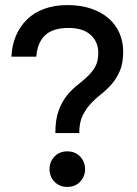

<svg xmlns="http://www.w3.org/2000/svg" viewBox="-20 -728 540 756"><path d="M198 -204Q198 -257 210.5 -291.5Q223 -326 242 -350Q261 -374 282.5 -391Q304 -408 323 -425.5Q342 -443 354.5 -464.5Q367 -486 367 -520Q367 -563 337 -590.5Q307 -618 250 -618Q188 -618 157.5 -589Q127 -560 123 -505H25Q27 -550 43 -587.5Q59 -625 87 -652Q115 -679 155 -693.5Q195 -708 245 -708Q298 -708 339 -694Q380 -680 408 -655.5Q436 -631 450.5 -597.5Q465 -564 465 -525Q465 -479 452 -449Q439 -419 420 -397Q401 -375 378.5 -357.5Q356 -340 337 -319.5Q318 -299 305 -272Q292 -245 292 -204ZM245 8Q214 8 194.5 -12.5Q175 -33 175 -62Q175 -91 194.5 -111.5Q214 -132 245 -132Q276 -132 295.5 -111.5Q315 -91 315 -62Q315 -33 295.5 -12.5Q276 8 245 8Z"/></svg>

Font: PT Root UI Medium
Style: Regular
Weight: 500
Designer: Vitaly Kuzmin
Foundry: ParaType Ltd.
Version: Version 2.001G